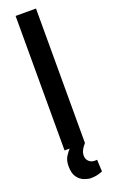

<svg xmlns="http://www.w3.org/2000/svg" viewBox="-195 -874 657 1119"><g transform="rotate(-20 133.0 -314.5)"><path d="M69.8 -834H196.3V0H69.8ZM145 -6.3 196.3 0Q167 32.7 164.6 59.1Q162.1 85.4 176.8 101.1Q191.4 116.7 213.4 116.7Q217.3 116.7 221.4 116.7Q225.6 116.7 229.5 116.2L232.9 189.9Q212.9 197.8 196 201.2Q179.2 204.6 159.2 204.6Q144 204.6 120.4 196.3Q96.7 188 78.4 164.3Q60.1 140.6 60.1 94.7Q60.1 56.6 76.9 32Q93.8 7.3 101.6 0Z"/></g></svg>

Font: Fjalla One
Style: Regular
Weight: 400
Designer: Irina Smirnova, Eben Sorkin
Foundry: Sorkin Type
Version: Version 1.002; ttfautohint (v1.8.4.7-5d5b);gftools[0.9.25]